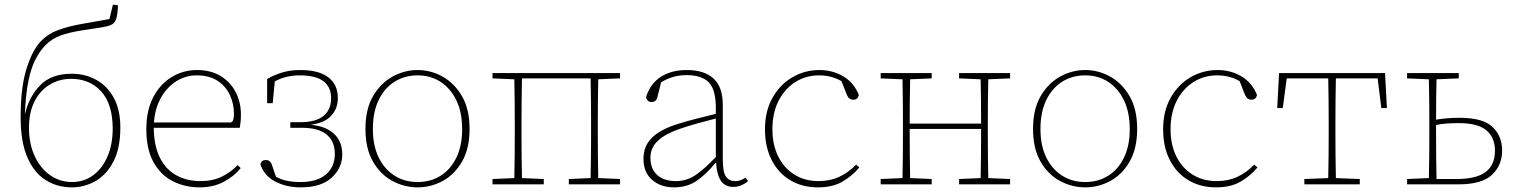

<svg xmlns="http://www.w3.org/2000/svg" viewBox="-20 -795 6524 828"><path d="M290 13Q226 13 176 -19Q126 -51 97.5 -117.5Q69 -184 69 -289Q69 -417 94 -497.5Q119 -578 156 -617Q188 -650 231 -665.5Q274 -681 328 -691Q363 -697 396.5 -703Q430 -709 452 -713L467 -775L489 -772Q487 -732 481.5 -715Q476 -698 465 -691Q452 -682 415 -676.5Q378 -671 334 -664Q276 -655 239 -641Q202 -627 175 -599Q152 -575 133.5 -540Q115 -505 103 -448Q91 -391 87 -301Q105 -378 153.5 -427.5Q202 -477 289 -477Q347 -477 394.5 -451Q442 -425 470.5 -373.5Q499 -322 499 -245Q499 -155 469 -98Q439 -41 391.5 -14Q344 13 290 13ZM290 -10Q342 -10 381.5 -39Q421 -68 443.5 -120Q466 -172 466 -240Q466 -346 416.5 -400.5Q367 -455 287 -455Q235 -455 193.5 -429.5Q152 -404 128.5 -357Q105 -310 105 -244Q105 -174 130 -121Q155 -68 197 -39Q239 -10 290 -10Z M829 -470Q779 -470 738.5 -443.5Q698 -417 673 -371.5Q648 -326 644 -267H975Q989 -270 989 -303Q989 -348 971 -386Q953 -424 917.5 -447Q882 -470 829 -470ZM841 13Q776 13 723.5 -14.5Q671 -42 641 -97.5Q611 -153 611 -238Q611 -318 640.5 -375Q670 -432 720 -462.5Q770 -493 829 -493Q890 -493 932.5 -466.5Q975 -440 997 -396.5Q1019 -353 1019 -301Q1019 -283 1017.5 -269Q1016 -255 1014 -244H643Q644 -165 670 -114Q696 -63 741.5 -38.5Q787 -14 844 -14Q897 -14 936 -33Q975 -52 1005 -83L1018 -70Q990 -35 945 -11Q900 13 841 13Z M1277 13Q1216 13 1168 -11.5Q1120 -36 1103 -86Q1107 -105 1126 -105Q1146 -105 1153 -83L1170 -33Q1193 -20 1219 -15Q1245 -10 1276 -10Q1348 -10 1386 -43Q1424 -76 1424 -131Q1424 -185 1389 -214.5Q1354 -244 1280 -244H1232V-268H1274Q1342 -268 1375 -295Q1408 -322 1408 -372Q1408 -419 1375 -444.5Q1342 -470 1272 -470Q1213 -470 1165 -444L1156 -350H1132V-454Q1162 -472 1197 -482.5Q1232 -493 1275 -493Q1355 -493 1396 -461.5Q1437 -430 1437 -372Q1437 -326 1407.5 -295Q1378 -264 1319 -257Q1385 -251 1420.5 -218Q1456 -185 1456 -129Q1456 -71 1410.5 -29Q1365 13 1277 13Z M1781 13Q1724 13 1672.5 -14.5Q1621 -42 1588.5 -98Q1556 -154 1556 -239Q1556 -324 1588.5 -380Q1621 -436 1672.5 -464.5Q1724 -493 1781 -493Q1838 -493 1889 -464.5Q1940 -436 1972.5 -380Q2005 -324 2005 -239Q2005 -154 1972.5 -98Q1940 -42 1889 -14.5Q1838 13 1781 13ZM1781 -10Q1837 -10 1880 -37Q1923 -64 1948 -115Q1973 -166 1973 -238Q1973 -311 1948 -362.5Q1923 -414 1880 -442Q1837 -470 1781 -470Q1725 -470 1681.5 -442.5Q1638 -415 1613 -363.5Q1588 -312 1588 -239Q1588 -167 1613 -116Q1638 -65 1681.5 -37.5Q1725 -10 1781 -10Z M2104 0V-23L2198 -27Q2199 -68 2199.5 -120Q2200 -172 2200 -213V-267Q2200 -308 2199.5 -360.5Q2199 -413 2198 -453L2104 -457V-480H2654V-457L2560 -453Q2559 -413 2558.5 -360.5Q2558 -308 2558 -267V-213Q2558 -172 2558.5 -120Q2559 -68 2560 -27L2654 -23V0H2433V-23L2527 -27Q2528 -68 2528.5 -120Q2529 -172 2529 -213V-267Q2529 -310 2528.5 -363Q2528 -416 2527 -457H2231Q2230 -416 2229.5 -363Q2229 -310 2229 -267V-213Q2229 -172 2229.5 -120Q2230 -68 2231 -27L2325 -23V0Z M3142 11Q3107 11 3089.5 -14.5Q3072 -40 3068 -92H3065Q3025 -43 2984 -15Q2943 13 2887 13Q2829 13 2792 -19.5Q2755 -52 2755 -110Q2755 -166 2792.5 -202Q2830 -238 2902 -260Q2943 -273 2985 -283.5Q3027 -294 3067 -304V-329Q3067 -410 3036 -440.5Q3005 -471 2941 -471Q2909 -471 2882 -463Q2855 -455 2831 -440L2815 -376Q2810 -355 2790 -355Q2771 -355 2766 -376Q2784 -434 2829.5 -463.5Q2875 -493 2942 -493Q3017 -493 3057 -456.5Q3097 -420 3097 -343V-109Q3097 -52 3111 -33Q3125 -14 3150 -14Q3164 -14 3174.5 -18Q3185 -22 3195 -29L3206 -14Q3195 -4 3178.5 3.5Q3162 11 3142 11ZM2785 -114Q2785 -67 2814 -40.5Q2843 -14 2895 -14Q2941 -14 2979.5 -40Q3018 -66 3067 -118V-284Q3028 -274 2986.5 -262.5Q2945 -251 2905 -237Q2846 -216 2815.5 -186.5Q2785 -157 2785 -114Z M3507 13Q3440 13 3388.5 -17.5Q3337 -48 3308 -104.5Q3279 -161 3279 -237Q3279 -316 3311.5 -373.5Q3344 -431 3397.5 -462Q3451 -493 3514 -493Q3571 -493 3617 -465.5Q3663 -438 3684 -385Q3679 -365 3660 -365Q3641 -365 3632 -386L3609 -445Q3566 -470 3512 -470Q3455 -470 3409.5 -441Q3364 -412 3337.5 -360Q3311 -308 3311 -238Q3311 -171 3336 -120.5Q3361 -70 3406 -42Q3451 -14 3510 -14Q3560 -14 3599.5 -32.5Q3639 -51 3672 -85L3686 -73Q3656 -37 3613.5 -12Q3571 13 3507 13Z M4116 -457V-480H4336V-457L4242 -453Q4241 -413 4240.5 -360.5Q4240 -308 4240 -267V-213Q4240 -172 4240.5 -120Q4241 -68 4242 -27L4336 -23V0H4116V-23L4209 -27Q4210 -68 4210.5 -124.5Q4211 -181 4211 -239H3903Q3903 -179 3903.5 -123.5Q3904 -68 3905 -27L3998 -23V0H3778V-23L3872 -27Q3873 -68 3873.5 -120Q3874 -172 3874 -213V-267Q3874 -308 3873.5 -360.5Q3873 -413 3872 -453L3778 -457V-480H3998V-457L3905 -453Q3904 -413 3903.5 -361.5Q3903 -310 3903 -262H4211Q4211 -310 4210.5 -361.5Q4210 -413 4209 -453Z M4660 13Q4603 13 4551.5 -14.5Q4500 -42 4467.5 -98Q4435 -154 4435 -239Q4435 -324 4467.5 -380Q4500 -436 4551.5 -464.5Q4603 -493 4660 -493Q4717 -493 4768 -464.5Q4819 -436 4851.5 -380Q4884 -324 4884 -239Q4884 -154 4851.5 -98Q4819 -42 4768 -14.5Q4717 13 4660 13ZM4660 -10Q4716 -10 4759 -37Q4802 -64 4827 -115Q4852 -166 4852 -238Q4852 -311 4827 -362.5Q4802 -414 4759 -442Q4716 -470 4660 -470Q4604 -470 4560.5 -442.5Q4517 -415 4492 -363.5Q4467 -312 4467 -239Q4467 -167 4492 -116Q4517 -65 4560.5 -37.5Q4604 -10 4660 -10Z M5224 13Q5157 13 5105.5 -17.5Q5054 -48 5025 -104.5Q4996 -161 4996 -237Q4996 -316 5028.5 -373.5Q5061 -431 5114.5 -462Q5168 -493 5231 -493Q5288 -493 5334 -465.5Q5380 -438 5401 -385Q5396 -365 5377 -365Q5358 -365 5349 -386L5326 -445Q5283 -470 5229 -470Q5172 -470 5126.5 -441Q5081 -412 5054.5 -360Q5028 -308 5028 -238Q5028 -171 5053 -120.5Q5078 -70 5123 -42Q5168 -14 5227 -14Q5277 -14 5316.5 -32.5Q5356 -51 5389 -85L5403 -73Q5373 -37 5330.5 -12Q5288 13 5224 13Z M5488 -329 5496 -480H5953L5961 -329H5937L5921 -457H5741Q5740 -416 5739.5 -363Q5739 -310 5739 -267V-213Q5739 -172 5739.5 -120Q5740 -68 5741 -27L5844 -23V0H5605V-23L5708 -27Q5709 -68 5709.5 -120Q5710 -172 5710 -213V-267Q5710 -310 5709.5 -363Q5709 -416 5708 -457H5529L5512 -329Z M6173 -213Q6173 -170 6173.5 -117Q6174 -64 6175 -23H6260Q6347 -23 6387 -53.5Q6427 -84 6427 -145Q6427 -202 6390 -233Q6353 -264 6272 -264Q6244 -264 6220.5 -262.5Q6197 -261 6173 -256ZM6048 -457V-480H6271V-457L6175 -453Q6174 -416 6173.5 -368Q6173 -320 6173 -279Q6197 -283 6222 -285Q6247 -287 6275 -287Q6376 -287 6417 -247Q6458 -207 6458 -146Q6458 -83 6414.5 -41.5Q6371 0 6270 0H6048V-23L6142 -27Q6143 -68 6143.5 -120Q6144 -172 6144 -213V-267Q6144 -308 6143.5 -360.5Q6143 -413 6142 -453Z"/></svg>

Font: Source Serif 4 SmText ExtraLight
Style: Regular
Weight: 200
Designer: Frank Grießhammer
Foundry: Adobe
Version: Version 4.005;hotconv 1.1.0;makeotfexe 2.6.0